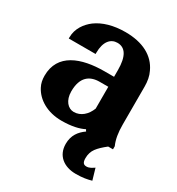

<svg xmlns="http://www.w3.org/2000/svg" viewBox="-177 -649 891 967"><g transform="rotate(30 268.0 -166.0)"><path d="M26 -144C26 -121 30 -101 40 -82C68 -28 130 10 213 10C271 10 313 0 342 -15C343 -12 345 -9 348 -5C314 19 290 50 290 100C290 169 341 206 409 206C449 206 474 201 499 194L480 129C467 137 455 147 437 147C420 147 412 138 412 112C412 91 418 71 430 55C442 39 458 24 482 5H510V-13C496 -44 490 -81 490 -128V-348C490 -379 485 -407 473 -431C441 -501 370 -538 270 -538C200 -538 143 -521 102 -491C69 -466 38 -426 38 -374V-367H194V-374C194 -440 223 -471 262 -471C308 -471 332 -432 332 -353V-314H277C142 -314 26 -272 26 -144ZM182 -143C182 -227 225 -256 282 -256H332V-129C316 -88 285 -59 244 -59C211 -59 182 -90 182 -143Z"/></g></svg>

Font: Aerodynamic
Style: Bd
Weight: 500
Designer: Google
Version: Version 2.000980; 2014